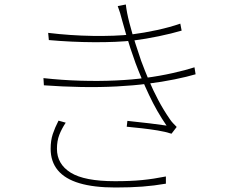

<svg xmlns="http://www.w3.org/2000/svg" viewBox="-20 -799 1040 853"><path d="M194 -653Q293 -641 392 -639.5Q491 -638 565 -646Q620 -653 677.5 -665.5Q735 -678 781 -694L787 -663Q743 -650 685.5 -638Q628 -626 573 -619Q498 -611 398 -611.5Q298 -612 197 -621ZM173 -452Q254 -443 336.5 -440.5Q419 -438 494.5 -441.5Q570 -445 626 -453Q688 -461 748 -474.5Q808 -488 844 -500L849 -469Q812 -458 756 -446.5Q700 -435 635 -427Q575 -419 499 -415Q423 -411 340 -412.5Q257 -414 175 -420ZM523 -707Q519 -724 513.5 -741.5Q508 -759 503 -772L539 -779Q543 -743 555 -697Q567 -651 581.5 -606Q596 -561 607 -529Q623 -486 641.5 -442Q660 -398 683 -354.5Q706 -311 735 -269Q741 -260 749 -251.5Q757 -243 765 -235L742 -205Q714 -214 680 -219.5Q646 -225 611 -229Q576 -233 543 -236L546 -262Q595 -257 645 -251Q695 -245 720 -241Q677 -303 642 -377.5Q607 -452 582 -519Q570 -552 559 -585.5Q548 -619 539 -650.5Q530 -682 523 -707ZM272 -254Q254 -227 243.5 -200Q233 -173 233 -138Q233 -70 294 -32Q355 6 491 6Q560 6 611 1Q662 -4 717 -15V17Q665 26 612.5 30Q560 34 493 34Q397 34 333 15Q269 -4 237 -42.5Q205 -81 205 -138Q205 -175 214.5 -203.5Q224 -232 240 -263Z"/></svg>

Font: Noto Sans SC Thin Thin
Style: Regular
Weight: 250
Version: Version 2.004-H2;hotconv 1.0.118;makeotfexe 2.5.65603